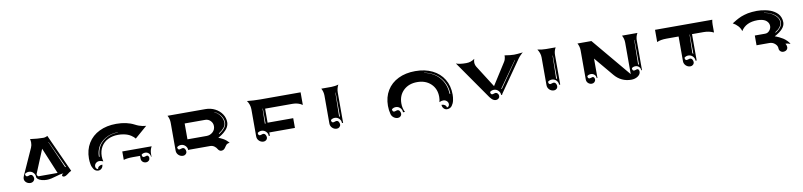

<svg xmlns="http://www.w3.org/2000/svg" viewBox="-8 -1059 6324 1513"><g transform="rotate(-10 3154.0 -302.5)"><path d="M110.4 -176.8Q110.4 -186.5 116.9 -201.4L210.2 -408.7Q218 -426.3 218 -448Q218 -462.6 214.1 -476.1Q273.9 -467.8 320.3 -467.8Q328.1 -467.8 337.4 -470.6Q346.7 -473.4 352.5 -477.3L490.2 -173.8Q482.4 -170.7 473.4 -164.3Q464.4 -158 457.9 -152.6Q451.4 -147.2 443 -143.1Q434.6 -138.9 426.8 -138.9Q421.1 -138.9 417 -142Q412.8 -145 412.8 -149.4Q412.8 -153.8 416 -157Q419.2 -160.2 425.8 -164.1Q412.6 -164.1 394.5 -159.8Q376.5 -155.5 361.1 -150.5Q345.7 -145.5 325.8 -141.2Q305.9 -137 289.3 -137Q267.6 -137 249 -142.2Q230.5 -147.5 219.7 -156.4Q209 -165.3 209 -175.8Q209 -195.1 194.3 -209.5Q179.7 -223.9 159.2 -223.9Q141.1 -223.9 127.2 -212.2Q127.2 -191.4 142.3 -191.2Q147.5 -191.2 155.2 -194.2Q162.8 -197.3 168 -197.3Q179.4 -197.3 185.9 -187.3Q192.4 -177.2 192.4 -166.3Q192.4 -153.3 182.4 -144.2Q172.4 -135 158.2 -135Q138.4 -135 124.4 -147.2Q110.4 -159.4 110.4 -176.8ZM217 -195.3Q217 -182.1 228.5 -175.8H381.8L294.9 -384.5ZM351.3 -428.2 362.1 -406.2 448.2 -210.7H455.1L364.3 -406.7L353.3 -428.2Z M644.5 -244.1Q644.5 -313.7 676.8 -366.6Q709 -419.4 767.7 -448Q826.4 -476.6 903.3 -476.6Q987.3 -476.6 1047.1 -445.1Q1062.7 -436.8 1077.9 -431.4Q1093 -426 1104.6 -424Q1116.2 -421.9 1122.6 -421.1Q1128.9 -420.4 1134 -420.4L1035.6 -335.2Q1030 -342 1023.6 -348.4Q1017.1 -354.7 1005.2 -362.4Q993.4 -370.1 979.7 -375.6Q966.1 -381.1 946 -384.9Q926 -388.7 903.3 -388.7Q857.4 -388.7 822.1 -371.2Q786.9 -353.8 767 -320.8Q747.1 -287.8 747.1 -244.1Q747.1 -222.2 752.4 -202.4Q736.6 -210.7 720.9 -210.7Q705.3 -210.7 693.6 -200.3Q681.9 -189.9 681.9 -174.6Q681.9 -164.8 687.7 -157.8Q693.6 -150.9 701.9 -150.9Q701.9 -162.6 713.1 -170.9Q724.4 -179.2 740.2 -179.2Q740.2 -161.9 729 -150Q717.8 -138.2 701.9 -138.2Q690.7 -138.2 681.4 -143.1Q672.1 -147.9 666 -156.6Q659.9 -165.3 655.5 -175.7Q651.1 -186 648.8 -198.5Q646.5 -210.9 645.5 -221.9Q644.5 -232.9 644.5 -244.1ZM724.6 -244.1H730.5Q730.5 -275.1 740.2 -302Q750 -328.9 766.7 -347.9Q783.4 -366.9 805.7 -380.5Q827.9 -394 852.9 -400.6Q877.9 -407.2 904.3 -407.2V-409.2Q877.4 -409.2 851.7 -402.6Q825.9 -396 802.9 -382.3Q779.8 -368.7 762.5 -349.5Q745.1 -330.3 734.9 -303.1Q724.6 -275.9 724.6 -244.1ZM913.1 -186.3V-253.9H1148.2Q1132.8 -227.3 1132.8 -195.3V-173.8H1128.9Q1128.9 -190.4 1117.2 -201.8Q1105.5 -213.1 1088.9 -213.1Q1070.1 -213.1 1058.8 -202.4Q1058.8 -181.6 1074 -181.4Q1079.1 -181.4 1086.8 -184.4Q1094.5 -187.5 1099.6 -187.5Q1105.7 -187.5 1110 -181.3Q1114.3 -175 1114.3 -166.3Q1114.3 -154.1 1105.3 -145.5Q1096.4 -137 1084 -137Q1066.7 -137 1055.8 -147.5Q1044.9 -158 1044.9 -174.8V-195.3H986.3Q940.9 -195.3 913.1 -186.3Z M1313 -468.8H1616.2Q1658 -468.8 1692.9 -450.7Q1727.8 -432.6 1747.7 -402.3Q1767.6 -372.1 1767.6 -336.9Q1767.6 -325.2 1763.7 -313.6Q1759.8 -302 1754 -292.8Q1748.3 -283.7 1739.3 -274.4Q1730.2 -265.1 1722.8 -258.9Q1715.3 -252.7 1705.2 -245.8Q1695.1 -239 1689.7 -235.8Q1684.3 -232.7 1677 -228.5Q1684.3 -226.1 1692.4 -222.5Q1700.4 -219 1712.8 -212.4Q1725.1 -205.8 1737.2 -195.7Q1749.3 -185.5 1758.1 -173.8Q1749 -173.8 1742.3 -171.1Q1735.6 -168.5 1731.3 -164.1Q1727.1 -159.7 1723.5 -154.3Q1720 -148.9 1716.3 -143.7Q1712.6 -138.4 1708.4 -134Q1704.1 -129.6 1697.4 -126.8Q1690.7 -124 1681.6 -124Q1675.8 -124 1668.6 -128.8Q1661.4 -133.5 1657.7 -140.4Q1648.4 -156.7 1634 -166.3Q1619.6 -175.8 1601.6 -175.8H1435.5Q1429.4 -175.8 1426.8 -173.8Q1426.8 -194.3 1412.1 -209.1Q1397.5 -223.9 1377 -223.9Q1358.9 -223.9 1345 -212.2Q1345 -191.4 1360.1 -191.2Q1365.2 -191.2 1372.9 -194.2Q1380.6 -197.3 1385.7 -197.3Q1397.2 -197.3 1403.7 -187.3Q1410.2 -177.2 1410.2 -166.3Q1410.2 -154.1 1401.2 -145.5Q1392.3 -137 1379.9 -137Q1358.4 -137 1343.3 -151.6Q1328.1 -166.3 1328.1 -187.5V-410.2Q1328.1 -441.9 1313 -468.8ZM1435.5 -258.8H1588.9Q1617.2 -258.8 1638.2 -277.8Q1659.2 -296.9 1659.2 -325.2Q1659.2 -350.1 1641.8 -367.9Q1624.5 -385.7 1599.6 -385.7H1435.5ZM1681.2 -432.4Q1710.7 -417.5 1727.9 -391.7Q1745.1 -366 1745.1 -336.9Q1745.1 -316.4 1729.9 -297.7Q1714.6 -279.1 1687 -261.2L1689.9 -256.8Q1750 -295.9 1750 -336.9Q1750 -366.7 1731.6 -392.7Q1713.1 -418.7 1682.1 -434.1Z M1949.7 -474.6Q2002.2 -468.8 2057.6 -468.8H2377.9V-367.7Q2344.7 -390.6 2299.8 -390.6H2080.1V-278.3H2285.2V-200.2H2080.1V-173.8H2071.3Q2071.3 -194.3 2056.6 -209.1Q2042 -223.9 2021.5 -223.9Q2003.4 -223.9 1989.5 -212.2Q1989.5 -191.4 2004.6 -191.2Q2009.8 -191.2 2017.5 -194.2Q2025.1 -197.3 2030.3 -197.3Q2041.7 -197.3 2048.2 -187.3Q2054.7 -177.2 2054.7 -166.3Q2054.7 -154.1 2045.8 -145.5Q2036.9 -137 2024.4 -137Q2002.9 -137 1987.8 -151.9Q1972.7 -166.7 1972.7 -187.7V-405.3Q1972.7 -424.1 1966.2 -442.6Q1959.7 -461.2 1949.7 -474.6ZM2057.6 -274.4H2063.5L2062.5 -394.5L2060.3 -394Z M2543.5 -468.8H2625.2Q2636.7 -468.8 2654.4 -471.3Q2672.1 -473.9 2681.4 -477.5Q2674.6 -465.6 2670.3 -449.3Q2666 -433.1 2666 -416V-173.8H2657.2Q2657.2 -194.3 2642.6 -209.1Q2627.9 -223.9 2607.4 -223.9Q2589.4 -223.9 2575.4 -212.2Q2575.4 -191.4 2590.6 -191.2Q2595.7 -191.2 2603.4 -194.2Q2611.1 -197.3 2616.2 -197.3Q2627.7 -197.3 2634.2 -187.3Q2640.6 -177.2 2640.6 -166.3Q2640.6 -154.1 2631.7 -145.5Q2622.8 -137 2610.4 -137Q2588.9 -137 2573.7 -151.9Q2558.6 -166.7 2558.6 -187.7V-410.2Q2558.6 -441.9 2543.5 -468.8ZM2643.6 -229.5 2650.4 -225.6 2649.4 -418.9 2647.2 -418.5Z M3037.1 -244.1Q3037.1 -313.7 3069.1 -366.5Q3101.1 -419.2 3159.8 -447.9Q3218.5 -476.6 3295.9 -476.6Q3373.3 -476.6 3432 -447.9Q3490.7 -419.2 3522.7 -366.5Q3554.7 -313.7 3554.7 -244.1Q3554.7 -232.9 3553.6 -221.8Q3552.5 -210.7 3549.9 -198.2Q3547.4 -185.8 3542.6 -175.2Q3537.8 -164.6 3531.4 -155.9Q3524.9 -147.2 3514.9 -142.2Q3504.9 -137.2 3492.4 -137.2Q3476.6 -137.2 3465.3 -149.5Q3454.1 -161.9 3454.1 -179.2Q3470 -179.2 3481.2 -170.9Q3492.4 -162.6 3492.4 -150.9Q3500.7 -150.9 3506.6 -157.8Q3512.5 -164.8 3512.5 -174.6Q3512.5 -189.7 3500.7 -200.2Q3489 -210.7 3473.4 -210.7Q3457.8 -210.7 3441.9 -202.4Q3447.3 -222.2 3447.3 -244.1Q3447.3 -308.8 3405.2 -348.8Q3363 -388.7 3295.9 -388.7Q3228.8 -388.7 3186.6 -348.8Q3144.5 -308.8 3144.5 -244.1Q3144.5 -205.1 3160.9 -173.8H3145.5Q3145.5 -194.3 3130.9 -209.1Q3116.2 -223.9 3095.7 -223.9Q3077.6 -223.9 3063.7 -212.2Q3063.7 -191.4 3078.9 -191.2Q3084 -191.2 3091.7 -194.2Q3099.4 -197.3 3104.5 -197.3Q3116 -197.3 3122.4 -187.3Q3128.9 -177.2 3128.9 -166.3Q3128.9 -154.1 3120 -145.5Q3111.1 -137 3098.6 -137Q3080.1 -137 3065.2 -148.4Q3050.3 -159.9 3045.7 -177.2Q3037.1 -209 3037.1 -244.1ZM3362.8 -450.7Q3440.4 -434.8 3484.9 -382.3Q3529.3 -329.8 3532 -252.9H3537.8Q3535.2 -330.3 3488.8 -383.3Q3442.4 -436.3 3363.3 -452.4Z M3622.3 -480.2Q3649.4 -468.8 3702.9 -468.8Q3722.4 -468.8 3738.4 -474Q3754.4 -479.2 3771.5 -491Q3769 -485.8 3767.6 -477.8Q3766.1 -469.7 3766.1 -464.1Q3766.1 -443.6 3777.3 -425.8L3887.5 -252.2L3998 -425.8Q4004.2 -435.3 4007.2 -445.9Q4010.3 -456.5 4010.7 -462.3Q4011.2 -468 4011.2 -476.6Q4058.3 -468.8 4086.4 -468.8Q4110.1 -468.8 4157.2 -474.6Q4150.9 -470.9 4137.6 -457.4Q4124.3 -443.8 4115.7 -431.6L3939.5 -178.5V-173.8H3930.7Q3930.7 -194.3 3916 -209.1Q3901.4 -223.9 3880.9 -223.9Q3862.8 -223.9 3848.9 -212.2Q3848.9 -191.4 3864 -191.2Q3869.1 -191.2 3876.8 -194.2Q3884.5 -197.3 3889.6 -197.3Q3899.7 -197.3 3906.9 -188.7Q3914.1 -180.2 3914.1 -168.2Q3914.1 -157.2 3905.2 -149.5Q3896.2 -141.8 3883.8 -141.8Q3874.5 -141.8 3866 -145.9Q3857.4 -149.9 3849.5 -158.1Q3841.6 -166.3 3835.6 -174.2Q3829.6 -182.1 3821.8 -194.1ZM3939.9 -222.2 3943.8 -219.2 4085.7 -424.8 4083.7 -425.8Z M4273.7 -476.6Q4308.3 -468.8 4343.5 -468.8H4418.7Q4403.3 -442.1 4403.3 -410.2V-173.8H4394.5Q4394.5 -194.3 4379.9 -209.1Q4365.2 -223.9 4344.7 -223.9Q4326.7 -223.9 4312.7 -212.2Q4312.7 -191.4 4327.9 -191.2Q4333 -191.2 4340.7 -194.2Q4348.4 -197.3 4353.5 -197.3Q4365 -197.3 4371.5 -187.3Q4377.9 -177.2 4377.9 -166.3Q4377.9 -154.1 4369 -145.5Q4360.1 -137 4347.7 -137Q4326.2 -137 4311 -151.9Q4295.9 -166.7 4295.9 -187.7V-410.2Q4295.9 -428 4289.7 -445.4Q4283.4 -462.9 4273.7 -476.6ZM4379.9 -226.6 4386.7 -220.7 4385.7 -409.2 4383.5 -408.7Z M4593.3 -468.8H4704.8L4964.8 -158.2V-410.2Q4964.8 -441.9 4949.7 -468.8H5073Q5057.6 -442.1 5057.6 -410.2V-173.8H5051.8Q5051.8 -190.4 5040 -201.8Q5028.3 -213.1 5011.7 -213.1Q4992.9 -213.1 4981.7 -202.4Q4981.7 -181.6 4996.8 -181.4Q5002 -181.4 5009.6 -184.4Q5017.3 -187.5 5022.5 -187.5Q5028.6 -187.5 5032.8 -181.3Q5037.1 -175 5037.1 -166.3Q5037.1 -144.5 5015 -129.3Q4992.9 -114 4961.9 -114Q4922.1 -114 4888.4 -129.9Q4854.7 -145.8 4829.1 -176.5L4701.2 -329.1V-173.8H4695.3Q4695.3 -190.4 4683.6 -201.8Q4671.9 -213.1 4655.3 -213.1Q4636.5 -213.1 4625.2 -202.4Q4625.2 -181.6 4640.4 -181.4Q4645.5 -181.4 4653.2 -184.4Q4660.9 -187.5 4666 -187.5Q4672.1 -187.5 4676.4 -181.3Q4680.7 -175 4680.7 -166.3Q4680.7 -154.1 4671.8 -145.5Q4662.8 -137 4650.4 -137Q4633.1 -137 4620.7 -148.9Q4608.4 -160.9 4608.4 -178V-410.2Q4608.4 -441.9 4593.3 -468.8ZM5035.2 -223.6 5042 -220.7 5041 -418.9 5038.8 -418.5Z M5213.9 -370.8V-468.8H5671.9Q5668 -450.4 5668 -432.6V-367.2Q5632.6 -384.8 5587.9 -384.8H5495.1V-173.8H5486.3Q5486.3 -194.3 5471.7 -209.1Q5457 -223.9 5436.5 -223.9Q5418.5 -223.9 5404.5 -212.2Q5404.5 -191.4 5419.7 -191.2Q5424.8 -191.2 5432.5 -194.2Q5440.2 -197.3 5445.3 -197.3Q5456.8 -197.3 5463.3 -187.3Q5469.7 -177.2 5469.7 -166.3Q5469.7 -154.1 5460.8 -145.5Q5451.9 -137 5439.5 -137Q5418 -137 5402.8 -151.9Q5387.7 -166.7 5387.7 -187.7V-384.8H5292Q5241.9 -384.8 5213.9 -370.8ZM5471.7 -236.3 5478.5 -229.5 5477.5 -384.8 5475.3 -384.3Z M5825.9 -412.6Q5829.8 -414.8 5841.7 -422.1Q5853.5 -429.4 5859.6 -433Q5865.7 -436.5 5878.8 -443.4Q5891.8 -450.2 5901.6 -453.9Q5911.4 -457.5 5926.9 -462.5Q5942.4 -467.5 5956.8 -470.1Q5971.2 -472.7 5990.2 -474.6Q6009.3 -476.6 6029.3 -476.6Q6045.7 -476.6 6062.4 -475Q6079.1 -473.4 6098.1 -469.5Q6117.2 -465.6 6134.2 -459.5Q6151.1 -453.4 6167.1 -443.4Q6183.1 -433.3 6194.6 -420.8Q6206.1 -408.2 6212.9 -390.4Q6219.7 -372.6 6219.7 -351.6Q6219.7 -299.1 6134 -254.6Q6137.2 -253.7 6145.3 -250.7Q6153.3 -247.8 6168.3 -240.6Q6183.3 -233.4 6197.3 -224.6Q6211.2 -215.8 6225.2 -202.1Q6239.3 -188.5 6246.3 -173.8Q6225.3 -182.9 6207 -182.9Q6216.3 -168.2 6216.3 -154.8Q6216.3 -140.6 6206.2 -131.8Q6196 -123 6179.7 -123Q6166 -123 6156.2 -132.8Q6146.5 -142.6 6146.5 -156.2Q6146.5 -176.5 6127.9 -193.2Q6109.4 -210 6083 -210H5980.5V-288.1H6063.5Q6084 -288.1 6098.1 -304.8Q6112.3 -321.5 6112.3 -340.8Q6112.3 -349.4 6109.7 -357.7Q6107.2 -366 6100.6 -374.4Q6094 -382.8 6084 -389.2Q6074 -395.5 6057.9 -399.4Q6041.7 -403.3 6021.5 -403.3Q5928 -403.3 5889.4 -339.4Q5883.1 -363 5865.8 -381.8Q5848.6 -400.6 5825.9 -412.6ZM6082.8 -450.7Q6134 -442.1 6165.3 -415.4Q6196.5 -388.7 6196.5 -356.9Q6196.5 -317.9 6143.6 -285.2L6146.5 -281.7Q6200.9 -315.2 6200.9 -356.9Q6200.9 -372.3 6193.4 -387Q6185.8 -401.6 6171.5 -414.4Q6157.2 -427.2 6134.4 -437.3Q6111.6 -447.3 6083 -452.6Z"/></g></svg>

Font: AgreloyInT3
Style: Medium
Weight: 400
Designer: gluk
Foundry: gluk
Version: Version 0.27